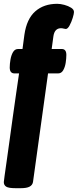

<svg xmlns="http://www.w3.org/2000/svg" viewBox="-31 -780 408 1007"><path d="M51 207Q14 207 1.5 199Q-11 191 -11 175Q-11 172 -7 142.5Q-3 113 4 65Q11 17 19 -42.5Q27 -102 36 -165.5Q45 -229 53.5 -288.5Q62 -348 69 -395H45Q20 -395 20 -426Q20 -445 24 -468Q28 -491 37.5 -507Q47 -523 64 -523H87L97 -598Q109 -681 154 -720.5Q199 -760 269 -760Q286 -760 306.5 -754.5Q327 -749 342 -739.5Q357 -730 357 -717Q357 -708 350.5 -686.5Q344 -665 334 -646.5Q324 -628 314 -628Q310 -628 303 -630Q296 -632 289 -632Q255 -632 249 -589L240 -523H293Q317 -523 317 -492Q317 -473 313.5 -450.5Q310 -428 300.5 -411.5Q291 -395 274 -395H221L142 175Q139 191 124 199Q109 207 78 207Z"/></svg>

Font: Asap Semi Condensed ExtraBold
Style: Regular
Weight: 800
Width: 4
Designer: Pablo Cosgaya
Foundry: Omnibus-Type
Version: Version 3.001; ttfautohint (v1.8.4.7-5d5b)